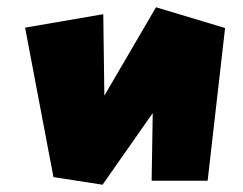

<svg xmlns="http://www.w3.org/2000/svg" viewBox="-20 -538 668 528"><path d="M49 -462 127 -51 262 -30 400 -227 397 -41H551L599 -461L409 -518L267 -275L264 -499Z"/></svg>

Font: Super Mario
Style: Regular
Weight: 400
Version: Version 1.0